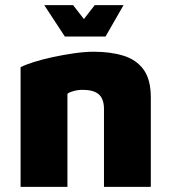

<svg xmlns="http://www.w3.org/2000/svg" viewBox="-20 -726 666 746"><path d="M60 -465Q77 -474 110 -484.5Q143 -495 184.5 -504Q226 -513 268 -519Q310 -525 344 -525Q410 -525 460 -509.5Q510 -494 538 -455.5Q566 -417 566 -347V0H384V-303Q384 -323 378.5 -337.5Q373 -352 362.5 -360.5Q352 -369 336.5 -373Q321 -377 301 -377Q282 -377 263.5 -371.5Q245 -366 242 -361V0H60ZM232 -584 152 -706H264L306 -652L348 -706H460L390 -584Z"/></svg>

Font: Maven Pro Black
Style: Regular
Weight: 900
Designer: Joe Prince
Foundry: Joe Prince
Version: Version 2.103